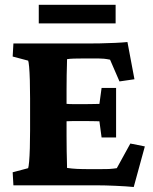

<svg xmlns="http://www.w3.org/2000/svg" viewBox="-20 -749 618 776"><path d="M520.5 6.8Q491.2 3.9 447.8 2Q404.3 0 371.1 0H34.2L31.2 -52.7L93.8 -69.3Q95.7 -74.2 97.7 -95.7Q99.6 -117.2 100.6 -150.4Q101.6 -183.6 101.6 -221.7V-351.6Q101.6 -390.6 100.6 -424.3Q99.6 -458 97.7 -479Q95.7 -500 93.8 -503.9L31.2 -520.5L34.2 -573.2H330.1Q351.6 -573.2 383.3 -573.7Q415 -574.2 445.3 -575.7Q475.6 -577.1 495.1 -579.1L523.4 -428.7L462.9 -419.9L424.8 -507.8Q410.2 -510.7 399.9 -511.7Q389.6 -512.7 377.9 -512.7H316.4Q297.9 -512.7 279.3 -512.2Q260.7 -511.7 251 -509.8Q251 -501 250.5 -485.8Q250 -470.7 249.5 -446.3Q249 -421.9 249 -386.7V-200.2Q249 -165 249.5 -139.2Q250 -113.3 250.5 -96.7Q251 -80.1 251 -70.3Q270.5 -67.4 291 -66.4Q311.5 -65.4 344.7 -65.4H382.8Q408.2 -65.4 419.9 -65.9Q431.6 -66.4 437.5 -67.4Q443.4 -68.4 452.1 -69.3L506.8 -168.9L565.4 -157.2ZM390.6 -193.4 381.8 -258.8Q375 -258.8 358.9 -259.3Q342.8 -259.8 323.2 -259.8H278.3Q259.8 -259.8 245.1 -258.8Q230.5 -257.8 225.6 -256.8V-332Q230.5 -331.1 245.1 -329.6Q259.8 -328.1 278.3 -328.1H323.2Q342.8 -328.1 358.9 -328.6Q375 -329.1 381.8 -329.1L390.6 -393.6H449.2V-193.4ZM136.7 -729.5H447.3V-654.3H136.7Z"/></svg>

Font: Crimson Pro ExtraBold
Style: Regular
Weight: 800
Designer: Jacques Le Bailly
Foundry: Baron von Fonthausen
Version: Version 1.003